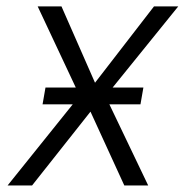

<svg xmlns="http://www.w3.org/2000/svg" viewBox="-20 -565 567 585"><path d="M201.7 -247.2H109.7L118.6 -298.3H210.9L94.8 -545.5H167.3L269.5 -312.9L449.2 -545.5H523.1L323.2 -298.3H416.9L408 -247.2H313.2L431.5 0H358.7L255.7 -224.8L77.8 0H3.2Z"/></svg>

Font: Inter P Light
Style: Italic
Weight: 300
Italic angle: 9.39999°
Designer: Rasmus Andersson
Foundry: rsms
Version: Version 3.018;git-588b23468